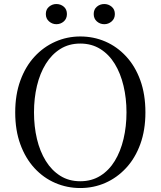

<svg xmlns="http://www.w3.org/2000/svg" viewBox="-20 -928 807 964"><path d="M262.9 -806.5Q242.6 -806.5 226.4 -820.4Q210.1 -834.4 210.1 -857.4Q210.1 -881.1 226.4 -894.4Q242.6 -907.8 262.9 -907.8Q284.5 -907.8 300.3 -894.4Q316 -881.1 316 -857.4Q316 -834.4 300.3 -820.4Q284.5 -806.5 262.9 -806.5ZM503.6 -806.5Q482.3 -806.5 466.4 -820.4Q450.5 -834.4 450.5 -857.4Q450.5 -881.1 466.4 -894.4Q482.3 -907.8 503.6 -907.8Q524.3 -907.8 540.5 -894.4Q556.7 -881.1 556.7 -857.4Q556.7 -834.4 540.5 -820.4Q524.3 -806.5 503.6 -806.5ZM383 16.1Q316.9 16.1 257.7 -9.3Q198.4 -34.7 153.2 -83.8Q107.9 -132.9 82.2 -203.3Q56.4 -273.6 56.4 -363.7Q56.4 -452.8 82.2 -523.6Q107.9 -594.3 153.2 -643.4Q198.4 -692.5 257.7 -718.7Q316.9 -744.9 383 -744.9Q450 -744.9 508.8 -719.5Q567.6 -694.1 613.1 -645Q658.7 -595.9 684.4 -525.1Q710.1 -454.4 710.1 -363.7Q710.1 -274.6 684.4 -204.2Q658.7 -133.7 613.1 -84.6Q567.6 -35.5 508.8 -9.7Q450 16.1 383 16.1ZM383 -18Q440.1 -18 483.7 -45.3Q527.4 -72.6 556.4 -120.2Q585.4 -167.8 600.2 -230.4Q615.1 -293.1 615.1 -363.7Q615.1 -434.4 600.2 -496.9Q585.4 -559.5 556.4 -607.1Q527.4 -654.7 483.7 -682Q440.1 -709.3 383 -709.3Q325.9 -709.3 282.6 -682Q239.2 -654.7 209.8 -607.1Q180.4 -559.5 165.5 -496.9Q150.7 -434.4 150.7 -363.7Q150.7 -293.1 165.5 -230.4Q180.4 -167.8 209.8 -120.2Q239.2 -72.6 282.6 -45.3Q325.9 -18 383 -18Z"/></svg>

Font: Noto Serif HK
Style: Regular
Weight: 200
Designer: Ryoko NISHIZUKA 西塚涼子 (kana & ideographs); Frank Grießhammer (Latin, Greek & Cyrillic); Wenlong ZHANG 张文龙 (bopomofo); San
Foundry: Adobe
Version: Version 2.001;hotconv 1.1.0;makeotfexe 2.6.0